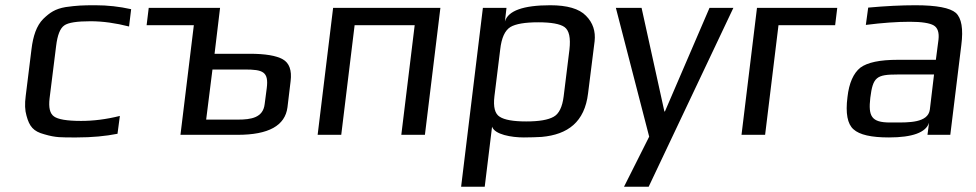

<svg xmlns="http://www.w3.org/2000/svg" viewBox="-20 -514 3721 732"><path d="M428 -4 437 -72C385 -59 336 -53 289 -53C235 -53 201 -59 186 -70C170 -81 165 -104 169 -139L194 -339C199 -380 209 -406 225 -417C240 -428 274 -433 325 -433C372 -433 421 -426 472 -413L480 -479C435 -489 390 -494 344 -494C293 -494 274 -493 230 -487C190 -480 170 -466 145 -442C119 -416 106 -376 100 -326L78 -148C74 -118 75 -93 81 -73C92 -32 107 -13 149 -2C193 11 213 10 272 10C331 10 383 5 428 -4Z M886 0C1004 0 1067 -35 1076 -105L1088 -205C1093 -246 1083 -274 1058 -288C1033 -302 991 -309 932 -309H798L819 -484H547L539 -418H719L668 0ZM887 -58H766L790 -249H913C982 -249 1005 -241 997 -178L989 -117C983 -65 937 -58 887 -58Z M1600 0 1659 -484H1250L1191 0H1281L1332 -418H1561L1510 0Z M1977 10C2003 10 2026 9 2045 8C2145 -1 2209 -49 2222 -158L2247 -357C2251 -394 2241 -427 2214 -454C2188 -481 2142 -494 2078 -494C1975 -494 1917 -473 1905 -432L1911 -484H1821L1738 198H1828L1856 -31C1866 -1 1930 10 1977 10ZM2129 -147C2124 -106 2111 -80 2091 -69C2070 -57 2036 -51 1986 -51C1937 -51 1903 -57 1885 -69C1867 -80 1860 -106 1865 -147L1887 -325C1892 -370 1905 -398 1926 -411C1946 -423 1982 -429 2032 -429C2081 -429 2115 -423 2132 -411C2150 -398 2156 -370 2151 -325Z M2776 -484H2685L2515 -89H2513L2426 -484H2328L2455 7L2359 198H2453Z M3164 -418 3172 -484H2866L2807 0H2897L2948 -418Z M3603 0 3645 -342C3653 -404 3646 -445 3624 -465C3602 -484 3551 -494 3470 -494C3416 -494 3356 -491 3290 -485L3281 -419C3344 -427 3400 -431 3449 -431C3494 -431 3525 -426 3540 -417C3555 -408 3561 -390 3558 -363L3548 -286H3403C3334 -286 3287 -276 3260 -256C3234 -235 3217 -198 3211 -144C3203 -82 3211 -41 3234 -21C3257 0 3302 10 3369 10C3459 10 3510 -9 3522 -46L3516 0ZM3298 -141C3308 -220 3321 -230 3402 -230H3541L3525 -96C3518 -45 3443 -47 3391 -47H3373C3302 -47 3290 -71 3298 -141Z"/></svg>

Font: Gamestation Text
Style: Italic
Weight: 400
Designer: Jonas Hecksher
Foundry: Jonas Hecksher, Playtypeª, e-types AS
Version: Version 1.003